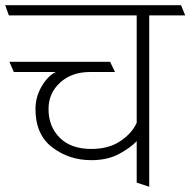

<svg xmlns="http://www.w3.org/2000/svg" viewBox="-31 -700 730 736"><path d="M410 -424H314Q244 -424 199.5 -383.5Q155 -343 155 -282Q155 -215 198 -172Q241 -129 319 -129Q385 -129 429.5 -158.5Q474 -188 493 -229V-641H3L-11 -680H663L679 -641H541V16L493 0V-159Q470 -134 425.5 -110Q381 -86 319 -86Q234 -86 169.5 -135Q105 -184 105 -282Q105 -328 128.5 -368.5Q152 -409 183 -424H22L5 -463H391Z"/></svg>

Font: Palanquin Thin
Style: Regular
Weight: 250
Designer: Pria Ravichandran
Version: Version 1.001